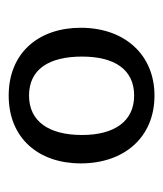

<svg xmlns="http://www.w3.org/2000/svg" viewBox="14 -806 384 453"><g transform="rotate(90 206.5 -579.0)"><path d="M205 -751C109 -751 45 -681 45 -577C45 -478 104 -407 205 -407C306 -407 365 -478 365 -577C365 -680 303 -751 205 -751ZM205 -703C266 -703 298 -656 298 -580C298 -502 266 -455 205 -455C143 -455 113 -502 113 -580C113 -656 143 -703 205 -703Z"/></g></svg>

Font: 18Franklin
Style: Regular
Weight: 400
Designer: Pablo Impallari, Rodrigo Fuenzalida (Modified by Dan O. Williams)
Version: Version 0.025;PS 000.025;hotconv 1.0.88;makeotf.lib2.5.64775